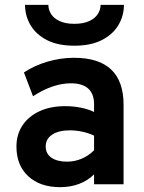

<svg xmlns="http://www.w3.org/2000/svg" viewBox="-20 -762 597 794"><path d="M229 12Q145.5 12 96.8 -33.2Q48 -78.5 48 -156Q48 -206 73.2 -243.8Q98.5 -281.5 143.8 -302.2Q189 -323 249.5 -323Q283 -323 314.2 -316.8Q345.5 -310.5 369 -299V-331Q369 -374 344.8 -395.8Q320.5 -417.5 273.5 -417.5Q236 -417.5 196.5 -404Q157 -390.5 116.5 -364L79 -462.5Q123 -491.5 177 -507.2Q231 -523 286 -523Q389 -523 440 -474.2Q491 -425.5 491 -329V0H369V-41Q343 -15 307.2 -1.5Q271.5 12 229 12ZM258 -93.5Q289 -93.5 317.8 -105.8Q346.5 -118 369 -140.5V-201Q347.5 -211.5 321.2 -217.2Q295 -223 269 -223Q222.5 -223 195.8 -205.2Q169 -187.5 169 -156Q169 -126.5 192.5 -110Q216 -93.5 258 -93.5ZM287.5 -573Q219.5 -573 174.2 -596.2Q129 -619.5 106.2 -658Q83.5 -696.5 83.5 -742H180Q180 -722 191.2 -704Q202.5 -686 226.5 -674.8Q250.5 -663.5 287.5 -663.5Q324.5 -663.5 348.8 -674.8Q373 -686 384.5 -704Q396 -722 396 -742H492.5Q492.5 -696.5 469.5 -658Q446.5 -619.5 401 -596.2Q355.5 -573 287.5 -573Z"/></svg>

Font: Undotted
Style: Bold
Weight: 700
Designer: Delve Withrington, Dave Bailey, Thomas Jockin
Foundry: Delve Fonts LLC
Version: Version 4.000